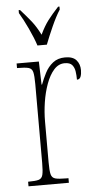

<svg xmlns="http://www.w3.org/2000/svg" viewBox="-54 -800 427 834"><g transform="rotate(-5 159.0 -383.0)"><path d="M36 0V-20H37Q68 -20 82 -24Q96 -28 100 -44Q104 -60 104 -96V-440Q104 -476 100 -492Q96 -508 81 -512Q66 -516 34 -516H31V-536H128L131 -435H133Q142 -459 155 -484.5Q168 -510 189.5 -527Q211 -544 243 -544Q277 -544 292 -526.5Q307 -509 307 -483Q307 -466 302.5 -454.5Q298 -443 286 -443Q286 -462 283.5 -479Q281 -496 271.5 -507.5Q262 -519 239 -519Q212 -519 192 -496.5Q172 -474 158.5 -437Q145 -400 138.5 -357.5Q132 -315 132 -274V-96Q132 -60 136 -44Q140 -28 155 -24Q170 -20 201 -20H212V0ZM128 -606Q117 -640 97 -682.5Q77 -725 60 -753V-766H66Q93 -736 112.5 -711.5Q132 -687 150 -651Q167 -687 185.5 -711.5Q204 -736 232 -766H238V-753Q220 -725 201 -682.5Q182 -640 169 -606Z"/></g></svg>

Font: Noto Serif Tamil ExtraCondensed Thin
Style: Regular
Weight: 100
Width: 2
Designer: Indian Type Foundry, Tom Grace, and the Monotype Design Team
Foundry: Monotype Imaging Inc.
Version: Version 2.004; ttfautohint (v1.8.4.7-5d5b)